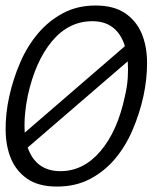

<svg xmlns="http://www.w3.org/2000/svg" viewBox="-31 -668 596 699"><path d="M69.8 -317.9Q55.2 -247.1 59.1 -185.1L423.8 -500Q410.2 -543.9 380.6 -567.4Q351.1 -590.8 305.2 -590.8Q219.2 -590.8 158.2 -517.8Q97.2 -444.8 69.8 -317.9ZM69.8 -130.9Q100.1 -44.9 189 -44.9Q272.9 -44.9 335 -117.9Q397 -190.9 423.8 -317.9Q432.1 -353 434.1 -384.5Q436 -416 434.1 -444.8ZM2.9 -317.9Q17.1 -381.8 43 -441.4Q68.8 -501 107.9 -546.9Q147 -592.8 199 -620.4Q251 -647.9 316.9 -647.9Q382.8 -647.9 423.8 -620.4Q464.8 -592.8 484.4 -546.9Q503.9 -501 504.4 -441.4Q504.9 -381.8 491.2 -317.9Q477.1 -253.9 451.4 -194.3Q425.8 -134.8 387.5 -89.4Q349.1 -43.9 296.6 -16.4Q244.1 11.2 176.8 11.2Q109.9 11.2 69.3 -16.4Q28.8 -43.9 9.5 -89.4Q-9.8 -134.8 -10.5 -194.3Q-11.2 -253.9 2.9 -317.9Z"/></svg>

Font: Anonymous Pro
Style: Italic
Weight: 400
Italic angle: -12°
Monospace: yes
Designer: Mark Simonson
Version: Version 1.003